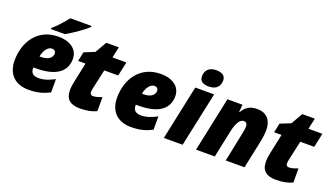

<svg xmlns="http://www.w3.org/2000/svg" viewBox="-69 -1298 3171 1828"><g transform="rotate(20 1517.0 -383.5)"><path d="M264 -606H404C466 -639 589 -723 618 -759V-766H403C365 -718 310 -655 264 -617ZM260 10C356 10 412 -10 472 -40V-175C415 -145 368 -127 312 -127C259 -127 232 -149 232 -198V-206H261C467 -206 558 -287 558 -409C558 -502 482 -563 358 -563C143 -563 41 -390 41 -209C41 -73 120 10 260 10ZM251 -324C258 -374 293 -435 337 -435C365 -435 378 -419 378 -398C378 -364 349 -324 265 -324Z M780 10C852 10 906 -3 947 -23V-166C915 -153 883 -143 858 -143C840 -143 827 -152 827 -174C827 -185 831 -206 835 -225L876 -410H1017L1048 -553H907L931 -664H804L737 -547L631 -504L611 -410H686L645 -216C639 -189 633 -150 633 -123C633 -29 684 10 780 10Z M1298 10C1394 10 1450 -10 1510 -40V-175C1453 -145 1406 -127 1350 -127C1297 -127 1270 -149 1270 -198V-206H1299C1505 -206 1596 -287 1596 -409C1596 -502 1520 -563 1396 -563C1181 -563 1079 -390 1079 -209C1079 -73 1158 10 1298 10ZM1289 -324C1296 -374 1331 -435 1375 -435C1403 -435 1416 -419 1416 -398C1416 -364 1387 -324 1303 -324Z M1862 -606C1938 -606 1973 -647 1973 -708C1973 -759 1930 -777 1879 -777C1810 -777 1769 -741 1769 -675C1769 -624 1809 -606 1862 -606ZM1629 0H1819L1937 -553H1746Z M1955 0H2145L2202 -271C2222 -369 2255 -412 2291 -412C2310 -412 2327 -399 2327 -371C2327 -348 2322 -318 2318 -302L2256 0H2446L2508 -294C2515 -329 2520 -369 2520 -406C2520 -491 2477 -563 2373 -563C2304 -563 2258 -539 2222 -477H2218L2224 -553H2072Z M2766 10C2838 10 2892 -3 2933 -23V-166C2901 -153 2869 -143 2844 -143C2826 -143 2813 -152 2813 -174C2813 -185 2817 -206 2821 -225L2862 -410H3003L3034 -553H2893L2917 -664H2790L2723 -547L2617 -504L2597 -410H2672L2631 -216C2625 -189 2619 -150 2619 -123C2619 -29 2670 10 2766 10Z"/></g></svg>

Font: Noto Sans UI Black
Style: Italic
Weight: 900
Italic angle: -372°
Designer: Monotype Design Team
Foundry: Monotype Imaging Inc.
Version: Version 1.901